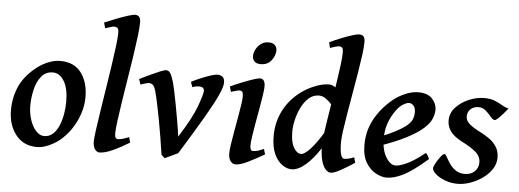

<svg xmlns="http://www.w3.org/2000/svg" viewBox="-47 -812 2590 959"><g transform="rotate(5 1247.5 -332.5)"><path d="M383.8 -251Q383.8 -190.9 355 -130.4Q326.2 -69.8 275.9 -27.8Q252.4 -8.8 221.7 4.6Q190.9 18.1 163.6 18.1Q95.7 18.1 57.1 -31.2Q18.6 -80.6 18.6 -154.3Q18.6 -218.8 43.7 -274.7Q68.8 -330.6 128.9 -377Q151.9 -395 182.6 -407.7Q213.4 -420.4 242.7 -420.4Q313 -420.4 348.4 -372.8Q383.8 -325.2 383.8 -251ZM290 -218.3Q290 -286.6 267.6 -323.2Q245.1 -359.9 211.4 -359.9Q174.8 -359.9 153.1 -332.5Q131.3 -305.2 122.1 -264.6Q112.8 -224.1 112.8 -186Q112.8 -146 124.3 -112.8Q135.7 -79.6 154.3 -59.6Q172.9 -39.6 194.3 -39.6Q220.7 -39.6 239 -56.6Q257.3 -73.7 268.6 -101.1Q279.8 -128.4 284.9 -159.7Q290 -190.9 290 -218.3Z M625.5 -44.4Q581.1 -17.1 542.2 0.5Q503.4 18.1 476.6 18.1Q464.4 18.1 454.3 4.6Q444.3 -8.8 444.3 -34.7Q444.3 -49.8 449.7 -89.8Q455.1 -129.9 463.6 -184.8Q472.2 -239.7 481.7 -300.5Q491.2 -361.3 499.8 -418.5Q508.3 -475.6 513.7 -519.5Q519 -563.5 519 -584.5Q519 -605 512 -609.9Q504.9 -614.7 496.1 -614.7Q491.2 -614.7 480.5 -611.6Q469.7 -608.4 460.7 -605.5Q451.7 -602.5 451.7 -602.5L443.8 -630.4Q469.2 -641.6 500.7 -653.8Q532.2 -666 558.6 -674.3Q585 -682.6 595.7 -682.6Q607.9 -682.6 615.5 -674.6Q623 -666.5 623 -645.5Q623 -622.6 617.7 -577.9Q612.3 -533.2 603.8 -476.8Q595.2 -420.4 585.4 -360.1Q575.7 -299.8 567.1 -244.1Q558.6 -188.5 553 -146Q547.4 -103.5 547.4 -83Q547.4 -67.4 551.8 -61.8Q556.2 -56.2 563 -56.2Q581.1 -56.2 618.7 -71.3Z M1066.9 -382.3Q1066.9 -363.3 1048.1 -321.5Q1029.3 -279.8 986.1 -205.3Q942.9 -130.9 869.6 -12.7Q864.3 -10.3 850.8 -3.9Q837.4 2.4 823.7 9Q810.1 15.6 803.7 18.1L787.1 2Q781.7 -35.6 774.2 -81.5Q766.6 -127.4 758.3 -172.4Q750 -217.3 741.9 -254.4Q733.9 -291.5 728 -312Q721.2 -336.4 712.4 -342.8Q703.6 -349.1 695.8 -349.1Q689.5 -349.1 675.3 -345.2Q661.1 -341.3 651.9 -337.9L642.6 -364.7Q667.5 -377 694.8 -389.9Q722.2 -402.8 743.9 -411.6Q765.6 -420.4 773.9 -420.4Q787.1 -420.4 794.9 -407.7Q802.7 -395 812.5 -363.3Q816.4 -349.6 822.5 -320.6Q828.6 -291.5 835.4 -255.9Q842.3 -220.2 848.1 -186Q854 -151.9 857.9 -127Q861.8 -102.1 862.3 -95.2Q925.8 -195.3 948 -256.3Q970.2 -317.4 970.2 -333.5Q970.2 -354 944.3 -354Q928.7 -354 911.1 -347.2L901.9 -373Q919.9 -382.8 945.6 -393.8Q971.2 -404.8 994.9 -412.6Q1018.6 -420.4 1031.2 -420.4Q1046.9 -420.4 1056.9 -412.1Q1066.9 -403.8 1066.9 -382.3Z M1313.5 -566.9Q1313.5 -541.5 1294.7 -516.6Q1275.9 -491.7 1240.7 -491.7Q1219.7 -491.7 1209.5 -502.2Q1199.2 -512.7 1199.2 -527.8Q1199.2 -543.9 1208 -561.5Q1216.8 -579.1 1232.9 -591.3Q1249 -603.5 1272 -603.5Q1293 -603.5 1303.2 -592.8Q1313.5 -582 1313.5 -566.9ZM1302.2 -44.4Q1260.3 -20 1221.7 -1Q1183.1 18.1 1159.2 18.1Q1144 18.1 1133.8 4.2Q1123.5 -9.8 1123.5 -33.7Q1123.5 -49.8 1127.9 -79.6Q1132.3 -109.4 1138.7 -145.3Q1145 -181.2 1151.4 -216.6Q1157.7 -252 1161.9 -280Q1166 -308.1 1166 -321.3Q1166 -341.8 1160.9 -346.7Q1155.8 -351.6 1147.5 -351.6Q1142.6 -351.6 1132.3 -348.9Q1122.1 -346.2 1113.5 -343.5Q1105 -340.8 1105 -340.8L1097.7 -367.2Q1122.6 -378.9 1153.1 -391.1Q1183.6 -403.3 1209 -411.9Q1234.4 -420.4 1244.6 -420.4Q1270 -420.4 1270 -382.3Q1270 -366.7 1265.4 -336.7Q1260.7 -306.6 1254.2 -269.5Q1247.6 -232.4 1241 -195.6Q1234.4 -158.7 1230 -128.7Q1225.6 -98.6 1225.6 -83Q1225.6 -56.2 1239.3 -56.2Q1252.9 -56.2 1264.4 -59.6Q1275.9 -63 1294.4 -71.3Z M1754.4 -42Q1716.3 -16.6 1684.6 0.7Q1652.8 18.1 1635.7 18.1Q1624.5 18.1 1611.6 5.4Q1598.6 -7.3 1589.8 -37.8Q1581.1 -68.4 1581.1 -122.1Q1581.1 -135.7 1585.7 -169.2Q1590.3 -202.6 1597.4 -247.6Q1604.5 -292.5 1612.5 -342.3Q1620.6 -392.1 1627.9 -439.7Q1635.3 -487.3 1639.9 -525.4Q1644.5 -563.5 1644.5 -584.5Q1644.5 -605 1638.4 -609.9Q1632.3 -614.7 1624.5 -614.7Q1618.7 -614.7 1604.2 -610.6Q1589.8 -606.4 1578.6 -602.5L1572.3 -630.4Q1601.1 -644 1631.1 -656Q1661.1 -668 1684.8 -675.3Q1708.5 -682.6 1718.3 -682.6Q1732.9 -682.6 1740.5 -674.6Q1748 -666.5 1748 -645.5Q1748 -622.6 1742.7 -582Q1737.3 -541.5 1729 -491.2Q1720.7 -440.9 1711.4 -387.9Q1702.1 -335 1693.8 -285.6Q1685.5 -236.3 1680.2 -197.8Q1674.8 -159.2 1674.8 -139.2Q1674.8 -57.1 1697.8 -57.1Q1718.8 -57.1 1747.1 -68.8ZM1700.7 -358.9 1652.8 -283.7Q1644.5 -283.7 1633.8 -295.4Q1623 -307.1 1609.4 -322.3Q1595.7 -337.4 1579.8 -349.1Q1564 -360.8 1545.4 -360.8Q1516.6 -360.8 1494.6 -341.6Q1472.7 -322.3 1457.8 -292.2Q1442.9 -262.2 1435.3 -229.5Q1427.7 -196.8 1427.7 -169.9Q1427.7 -117.7 1443.8 -90.1Q1460 -62.5 1481 -62.5Q1498 -62.5 1527.6 -94.2Q1557.1 -126 1595.2 -190.4L1584 -103.5Q1548.8 -47.9 1511.2 -14.9Q1473.6 18.1 1439.5 18.1Q1417 18.1 1393.1 1.5Q1369.1 -15.1 1353 -50.3Q1336.9 -85.4 1336.9 -141.1Q1336.9 -212.4 1370.1 -274.2Q1403.3 -335.9 1467.3 -377.9Q1491.7 -394 1525.9 -407.2Q1560.1 -420.4 1591.8 -420.4Q1608.9 -420.4 1627.4 -405Q1646 -389.6 1664.8 -374.3Q1683.6 -358.9 1700.7 -358.9Z M2130.9 -341.3Q2130.9 -321.8 2122.1 -298.1Q2113.3 -274.4 2084.7 -247.8Q2056.2 -221.2 1999.3 -191.7Q1942.4 -162.1 1846.7 -129.9L1843.3 -173.3Q1906.7 -198.2 1944.1 -218Q1981.4 -237.8 1999.8 -254.4Q2018.1 -271 2023.7 -286.4Q2029.3 -301.8 2029.3 -318.4Q2029.3 -341.3 2019 -352.3Q2008.8 -363.3 1995.6 -363.3Q1988.3 -363.3 1973.9 -356.2Q1959.5 -349.1 1947.3 -336.4Q1921.4 -308.1 1903.6 -267.1Q1885.7 -226.1 1885.7 -176.8Q1885.7 -118.2 1907.7 -82Q1929.7 -45.9 1956.1 -45.9Q1975.1 -45.9 2011.2 -62Q2047.4 -78.1 2101.6 -121.6Q2106.9 -118.7 2113 -107.4Q2119.1 -96.2 2120.1 -92.8Q2046.9 -28.8 2000.5 -5.4Q1954.1 18.1 1916 18.1Q1892.6 18.1 1863.5 3.2Q1834.5 -11.7 1813.5 -45.4Q1792.5 -79.1 1792.5 -135.7Q1792.5 -206.5 1825.4 -266.1Q1858.4 -325.7 1915.5 -372.1Q1936 -389.2 1970.7 -404.8Q2005.4 -420.4 2038.6 -420.4Q2085.9 -420.4 2108.4 -395.3Q2130.9 -370.1 2130.9 -341.3Z M2494.1 -378.9Q2483.4 -365.7 2470.5 -350.8Q2457.5 -335.9 2446.3 -325.7Q2435.1 -315.4 2429.7 -315.4Q2420.9 -315.4 2409.2 -329.6Q2397.5 -343.8 2381.6 -358.2Q2365.7 -372.6 2344.7 -372.6Q2319.8 -372.6 2304.4 -358.4Q2289.1 -344.2 2289.1 -320.8Q2289.1 -301.3 2306.6 -285.2Q2324.2 -269 2359.9 -251Q2384.8 -238.8 2408 -222.7Q2431.2 -206.5 2445.8 -183.8Q2460.4 -161.1 2460.4 -129.4Q2460.4 -98.1 2442.6 -71.3Q2424.8 -44.4 2396.2 -24.4Q2367.7 -4.4 2335.2 6.8Q2302.7 18.1 2273.4 18.1Q2238.3 18.1 2208.7 6.6Q2179.2 -4.9 2161.6 -20.5Q2144 -36.1 2144 -48.8Q2144 -56.6 2154.1 -75Q2164.1 -93.3 2176.3 -108.9Q2188.5 -124.5 2194.8 -124.5Q2200.2 -124.5 2207.5 -110.8Q2214.8 -97.2 2226.6 -79.3Q2238.3 -61.5 2257.1 -47.9Q2275.9 -34.2 2304.7 -34.2Q2334.5 -34.2 2353.3 -52.2Q2372.1 -70.3 2372.1 -97.7Q2372.1 -129.4 2344.5 -151.6Q2316.9 -173.8 2282.7 -190.4Q2235.4 -214.4 2218 -239.3Q2200.7 -264.2 2200.7 -293Q2200.7 -331.1 2227.3 -359.6Q2253.9 -388.2 2292.7 -404.3Q2331.5 -420.4 2368.2 -420.4Q2399.9 -420.4 2421.6 -411.6Q2443.4 -402.8 2460.2 -392.6Q2477.1 -382.3 2494.1 -378.9Z"/></g></svg>

Font: Dai Banna SIL Medium
Style: Italic
Weight: 500
Italic angle: -11°
Designer: Victor Gaultney
Foundry: SIL International
Version: Version 4.000